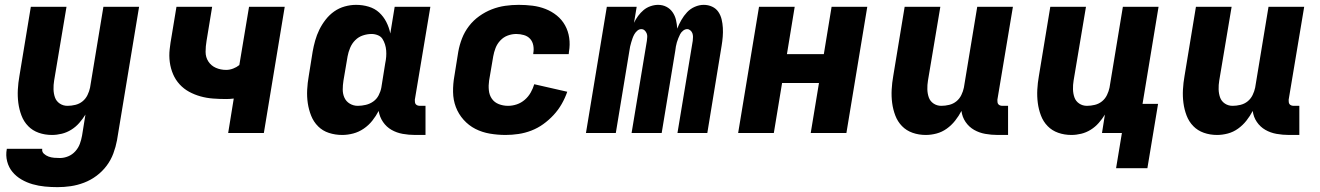

<svg xmlns="http://www.w3.org/2000/svg" viewBox="-20 -548 5440 791"><path d="M217 223Q191 223 165 220.5Q139 218 114.5 211Q90 204 68.5 191.5Q47 179 31.5 160.5Q16 142 9.5 117Q3 92 8 66V65H154Q152 77 160.5 85Q169 93 180 97Q191 101 203 102Q215 103 227 103Q244 103 261 96Q278 89 290.5 75Q303 61 309 44.5Q315 28 318 11L332 -76Q321 -58 306.5 -41.5Q292 -25 273.5 -13.5Q255 -2 234.5 3Q214 8 194 8Q165 8 139.5 -1Q114 -10 96 -28.5Q78 -47 68.5 -72Q59 -97 55.5 -124Q52 -151 53.5 -179Q55 -207 60 -235L107 -520H254L203 -216Q200 -198 200.5 -180Q201 -162 206.5 -146.5Q212 -131 226 -121.5Q240 -112 258 -112Q274 -112 290.5 -116Q307 -120 320 -130.5Q333 -141 340.5 -156.5Q348 -172 351 -187L406 -520H553L462 30Q457 57 447 84Q437 111 419.5 134.5Q402 158 378 176Q354 194 326.5 204.5Q299 215 271.5 219Q244 223 217 223Z M920 0 943 -142Q935 -141 927 -140.5Q919 -140 912 -140Q885 -140 858 -142Q831 -144 806 -151Q781 -158 759 -170Q737 -182 720 -200.5Q703 -219 693 -242.5Q683 -266 679.5 -292Q676 -318 679 -345Q682 -372 687 -399L707 -520H854L831 -380Q827 -357 827 -334.5Q827 -312 838.5 -294.5Q850 -277 869.5 -268.5Q889 -260 912 -260Q926 -260 940.5 -265.5Q955 -271 966 -280L1006 -520H1153L1067 0Z M1390 8Q1361 8 1335 -0.5Q1309 -9 1290.5 -27.5Q1272 -46 1262 -71Q1252 -96 1248 -123Q1244 -150 1245.5 -178.5Q1247 -207 1252 -235L1268 -335Q1272 -358 1278.5 -381Q1285 -404 1295.5 -425.5Q1306 -447 1321.5 -467Q1337 -487 1357 -501Q1377 -515 1400.5 -521.5Q1424 -528 1447 -528Q1474 -528 1499 -520.5Q1524 -513 1542 -496.5Q1560 -480 1571.5 -457.5Q1583 -435 1588 -410L1606 -520H1753L1689 -137Q1689 -132 1689.5 -127Q1690 -122 1693 -118.5Q1696 -115 1700.5 -113.5Q1705 -112 1710 -112H1733V8H1690Q1664 8 1639 3.5Q1614 -1 1593 -13Q1572 -25 1558 -45.5Q1544 -66 1540 -91Q1529 -70 1514 -51Q1499 -32 1478.5 -18Q1458 -4 1435 2Q1412 8 1390 8ZM1454 -112Q1470 -112 1487 -116Q1504 -120 1518 -130Q1532 -140 1540 -155.5Q1548 -171 1551 -187L1567 -287Q1570 -301 1571 -314Q1572 -327 1571 -340Q1570 -353 1566 -365.5Q1562 -378 1555.5 -388Q1549 -398 1536.5 -403Q1524 -408 1511 -408Q1493 -408 1475 -402Q1457 -396 1443.5 -382.5Q1430 -369 1422.5 -351Q1415 -333 1412 -316L1395 -216Q1392 -197 1392 -179Q1392 -161 1399 -145.5Q1406 -130 1421 -121Q1436 -112 1454 -112Z M2063 8Q2030 8 1998 2.5Q1966 -3 1938.5 -17Q1911 -31 1890 -54.5Q1869 -78 1858 -107Q1847 -136 1846.5 -169Q1846 -202 1852 -235L1868 -335Q1873 -363 1883.5 -390Q1894 -417 1912 -440.5Q1930 -464 1954.5 -481.5Q1979 -499 2006 -509.5Q2033 -520 2061 -524Q2089 -528 2117 -528Q2146 -528 2174 -524.5Q2202 -521 2227.5 -511Q2253 -501 2274 -484Q2295 -467 2308 -443.5Q2321 -420 2325 -392Q2329 -364 2324 -335L2323 -325H2177V-329Q2180 -345 2177 -361Q2174 -377 2164 -388Q2154 -399 2138.5 -403.5Q2123 -408 2107 -408Q2089 -408 2071.5 -401.5Q2054 -395 2041 -381Q2028 -367 2021.5 -350Q2015 -333 2012 -316L1995 -216Q1992 -196 1994 -176Q1996 -156 2006.5 -141Q2017 -126 2035 -119Q2053 -112 2073 -112Q2091 -112 2109 -118Q2127 -124 2142 -137Q2157 -150 2166.5 -167Q2176 -184 2181 -201L2317 -170Q2308 -144 2294 -119.5Q2280 -95 2260.5 -74Q2241 -53 2218 -36.5Q2195 -20 2169 -10Q2143 0 2116 4Q2089 8 2063 8Z M2394 0 2480 -520H2603L2592 -454Q2599 -469 2609 -482.5Q2619 -496 2631.5 -506.5Q2644 -517 2660 -522.5Q2676 -528 2691 -528Q2710 -528 2725.5 -520Q2741 -512 2751 -497.5Q2761 -483 2765 -465.5Q2769 -448 2770 -430Q2777 -448 2787 -465.5Q2797 -483 2810.5 -497.5Q2824 -512 2842.5 -520Q2861 -528 2879 -528Q2898 -528 2914 -520.5Q2930 -513 2939.5 -499Q2949 -485 2953 -468Q2957 -451 2958 -433Q2959 -415 2957.5 -396.5Q2956 -378 2953 -360L2894 0H2771L2834 -380Q2835 -388 2835 -396Q2835 -404 2832.5 -411Q2830 -418 2824 -423Q2818 -428 2811 -428Q2802 -428 2794 -421.5Q2786 -415 2782 -407Q2778 -399 2774.5 -390.5Q2771 -382 2768.5 -373.5Q2766 -365 2764.5 -356.5Q2763 -348 2762 -339L2706 0H2582L2645 -380Q2646 -388 2646.5 -396Q2647 -404 2644 -411Q2641 -418 2635.5 -423Q2630 -428 2622 -428Q2613 -428 2605.5 -421.5Q2598 -415 2593.5 -407Q2589 -399 2586 -390.5Q2583 -382 2580.5 -373.5Q2578 -365 2576 -356.5Q2574 -348 2573 -339L2517 0Z M3021 0 3107 -520H3254L3222 -325H3374L3406 -520H3553L3467 0H3320L3354 -206H3202L3168 0Z M3794 8Q3765 8 3739.5 -1Q3714 -10 3696 -28.5Q3678 -47 3668.5 -72Q3659 -97 3655.5 -124Q3652 -151 3653.5 -179Q3655 -207 3660 -235L3707 -520H3854L3803 -216Q3800 -198 3800.5 -180Q3801 -162 3806.5 -146.5Q3812 -131 3826 -121.5Q3840 -112 3858 -112Q3874 -112 3890.5 -116Q3907 -120 3920 -130.5Q3933 -141 3940.5 -156.5Q3948 -172 3951 -187L4006 -520H4153L4089 -137Q4089 -132 4089.5 -127Q4090 -122 4093 -118.5Q4096 -115 4100.5 -113.5Q4105 -112 4110 -112H4133V8H4090Q4064 8 4039 3.5Q4014 -1 3993 -13Q3972 -25 3958 -45.5Q3944 -66 3941 -91Q3930 -70 3915 -51Q3900 -32 3880.5 -18Q3861 -4 3838.5 2Q3816 8 3794 8Z M4578 145 4602 0H4520L4532 -76Q4521 -58 4506.5 -41.5Q4492 -25 4473.5 -13.5Q4455 -2 4434.5 3Q4414 8 4394 8Q4365 8 4339.5 -1Q4314 -10 4296 -28.5Q4278 -47 4268.5 -72Q4259 -97 4255.5 -124Q4252 -151 4253.5 -179Q4255 -207 4260 -235L4307 -520H4454L4403 -216Q4400 -198 4400.5 -180Q4401 -162 4406.5 -146.5Q4412 -131 4426 -121.5Q4440 -112 4458 -112Q4474 -112 4490.5 -116Q4507 -120 4520 -130.5Q4533 -141 4540.5 -156.5Q4548 -172 4551 -187L4606 -520H4753L4687 -120H4751L4707 145Z M4994 8Q4965 8 4939.5 -1Q4914 -10 4896 -28.5Q4878 -47 4868.5 -72Q4859 -97 4855.5 -124Q4852 -151 4853.5 -179Q4855 -207 4860 -235L4907 -520H5054L5003 -216Q5000 -198 5000.5 -180Q5001 -162 5006.5 -146.5Q5012 -131 5026 -121.5Q5040 -112 5058 -112Q5074 -112 5090.5 -116Q5107 -120 5120 -130.5Q5133 -141 5140.5 -156.5Q5148 -172 5151 -187L5206 -520H5353L5289 -137Q5289 -132 5289.5 -127Q5290 -122 5293 -118.5Q5296 -115 5300.5 -113.5Q5305 -112 5310 -112H5333V8H5290Q5264 8 5239 3.5Q5214 -1 5193 -13Q5172 -25 5158 -45.5Q5144 -66 5141 -91Q5130 -70 5115 -51Q5100 -32 5080.5 -18Q5061 -4 5038.5 2Q5016 8 4994 8Z"/></svg>

Font: Iosevka Heavy Extended
Style: Italic
Weight: 900
Width: 7
Italic angle: -9°
Monospace: yes
Designer: Belleve Invis
Foundry: Belleve Invis
Version: Version 32.5.0; ttfautohint (v1.8.4)